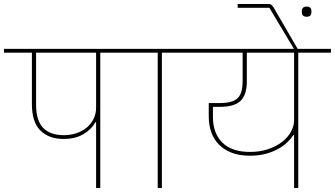

<svg xmlns="http://www.w3.org/2000/svg" viewBox="-40 -943 1680 963"><path d="M442 -330H439Q417 -292 376.5 -269Q336 -246 279 -246Q206 -246 163 -288Q120 -330 120 -422V-679H-20V-698H627V-679H463V0H442ZM141 -418Q141 -338 176.5 -301.5Q212 -265 281 -265Q313 -265 342 -274.5Q371 -284 393.5 -302Q416 -320 429 -346Q442 -372 442 -404V-679H141Z M751 -679H587V-698H936V-679H772V0H751Z M1435 -266H1432Q1420 -248 1401 -229.5Q1382 -211 1355 -196Q1328 -181 1293 -171.5Q1258 -162 1214 -162Q1162 -162 1123.5 -176.5Q1085 -191 1059 -217Q1033 -243 1020 -279Q1007 -315 1007 -359V-426H1059Q1093 -426 1116 -432Q1139 -438 1152.5 -451.5Q1166 -465 1171.5 -486.5Q1177 -508 1177 -540V-679H896V-698H1620V-679H1456V0H1435ZM1214 -181Q1264 -181 1305 -195Q1346 -209 1375 -231.5Q1404 -254 1419.5 -282.5Q1435 -311 1435 -340V-679H1198V-536Q1198 -467 1166.5 -437Q1135 -407 1062 -407H1028V-356Q1028 -275 1075 -228Q1122 -181 1214 -181Z M1412 -735 1311 -904H1152V-923H1305Q1316 -923 1321.5 -918.5Q1327 -914 1332 -906L1454 -696V-690H1439ZM1498 -859Q1474 -859 1474 -882V-887Q1474 -910 1498 -910Q1522 -910 1522 -887V-882Q1522 -859 1498 -859Z"/></svg>

Font: IBM Plex Sans Devanagari Thin
Style: Regular
Weight: 100
Designer: Mike Abbink, Paul van der Laan, Pieter van Rosmalen, Erin McLaughlin
Foundry: Bold Monday
Version: Version 1.1